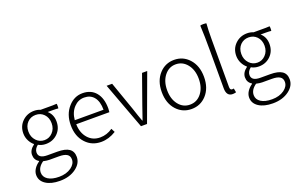

<svg xmlns="http://www.w3.org/2000/svg" viewBox="-116 -1302 3205 2058"><g transform="rotate(-20 1486.0 -273.0)"><path d="M275 254Q175 254 115 214.5Q55 175 55 108Q55 73 76.5 39.5Q98 6 135 -19V-24Q87 -52 87 -110Q87 -165 146 -209V-213Q118 -236 99 -272Q78 -313 78 -358Q78 -440 134 -494Q189 -547 269 -547Q306 -547 340 -533H431H477Q492 -533 522 -535Q525 -534 525 -509Q525 -484 522 -482Q500 -485 462 -485H402Q457 -437 457 -357Q457 -275 403 -222Q349 -169 269 -169Q221 -169 183 -191Q141 -158 141 -117Q141 -50 241 -50H353Q444 -50 487.5 -20Q531 10 531 73Q531 146 462 198Q388 254 275 254ZM282 210Q365 210 421 170Q473 132 473 81Q473 39 442 21Q413 3 352 3H297H243Q217 3 176 -6Q110 40 110 101Q110 150 155 180Q201 210 282 210ZM269 -213Q323 -213 361 -253Q401 -294 401 -358Q401 -422 362 -462Q325 -500 269 -500Q213 -500 175 -462Q136 -422 136 -358.5Q136 -295 176 -253Q214 -213 269 -213Z M834 13Q728 13 659 -61Q586 -138 586 -266Q586 -391 658 -471Q725 -547 820 -547Q917 -547 971.5 -481.5Q1026 -416 1026 -299Q1026 -277 1023 -257H834H645Q647 -159 700.5 -97.5Q754 -36 840 -36Q916 -36 982 -82L1004 -39Q921 13 834 13ZM645 -303H809H973Q973 -398 932 -448Q892 -497 821 -497Q753 -497 705 -446Q653 -392 645 -303Z M1290 0 1191 -266 1092 -533H1155L1270 -206Q1302 -107 1323 -52H1327Q1362 -149 1380 -206L1496 -533H1555L1359 0Z M1865 13Q1764 13 1696 -60Q1624 -138 1624 -266.5Q1624 -395 1696 -473Q1764 -547 1865 -547Q1966 -547 2034 -473Q2106 -394 2106 -266Q2106 -138 2034 -60Q1966 13 1865 13ZM1865 -37Q1944 -37 1995 -101Q2046 -165 2046 -266Q2046 -368 1994.5 -432Q1943 -496 1865 -496Q1787 -496 1736 -431.5Q1685 -367 1685 -266Q1685 -165 1735.5 -101Q1786 -37 1865 -37Z M2333 13Q2262 13 2262 -79V-495Q2262 -683 2256 -795Q2261 -800 2291 -800Q2322 -800 2326 -795Q2320 -728 2320 -615V-434V-73Q2320 -37 2344 -37Q2352 -37 2363 -39L2372 7Q2352 13 2333 13Z M2704 254Q2604 254 2544 214.5Q2484 175 2484 108Q2484 73 2505.5 39.5Q2527 6 2564 -19V-24Q2516 -52 2516 -110Q2516 -165 2575 -209V-213Q2547 -236 2528 -272Q2507 -313 2507 -358Q2507 -440 2563 -494Q2618 -547 2698 -547Q2735 -547 2769 -533H2860H2906Q2921 -533 2951 -535Q2954 -534 2954 -509Q2954 -484 2951 -482Q2929 -485 2891 -485H2831Q2886 -437 2886 -357Q2886 -275 2832 -222Q2778 -169 2698 -169Q2650 -169 2612 -191Q2570 -158 2570 -117Q2570 -50 2670 -50H2782Q2873 -50 2916.5 -20Q2960 10 2960 73Q2960 146 2891 198Q2817 254 2704 254ZM2711 210Q2794 210 2850 170Q2902 132 2902 81Q2902 39 2871 21Q2842 3 2781 3H2726H2672Q2646 3 2605 -6Q2539 40 2539 101Q2539 150 2584 180Q2630 210 2711 210ZM2698 -213Q2752 -213 2790 -253Q2830 -294 2830 -358Q2830 -422 2791 -462Q2754 -500 2698 -500Q2642 -500 2604 -462Q2565 -422 2565 -358.5Q2565 -295 2605 -253Q2643 -213 2698 -213Z"/></g></svg>

Font: GenSekiGothic TW L
Style: Regular
Weight: 300
Version: Version 1.501;PS 1;hotconv 16.6.51;makeotf.lib2.5.65220